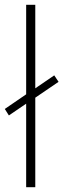

<svg xmlns="http://www.w3.org/2000/svg" viewBox="-30 -780 264 800"><path d="M79 0V-348L7 -299L-10 -326L79 -387V-760H117V-412L196 -466L214 -439L117 -373V0Z"/></svg>

Font: Noto Sans Lao UI Cond ExtLt
Style: Regular
Weight: 200
Width: 3
Designer: Monotype Design Team
Foundry: Monotype Imaging Inc.
Version: Version 2.000; ttfautohint (v1.8.4.7-5d5b)